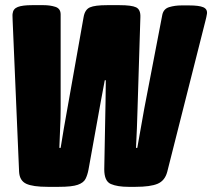

<svg xmlns="http://www.w3.org/2000/svg" viewBox="-20 -722 822 744"><path d="M165 2Q107 2 81.5 -10Q56 -22 54 -56L29 -642Q29 -650 28.5 -657.5Q28 -665 29 -670Q31 -688 49 -695Q67 -702 104 -702H149Q174 -702 194.5 -695.5Q215 -689 215 -666V-301Q215 -263 213 -225Q211 -187 210 -149H215Q221 -187 227.5 -225Q234 -263 241 -301L304 -656Q309 -685 328.5 -693.5Q348 -702 395 -702H443Q490 -702 507.5 -693.5Q525 -685 524 -656L513 -301Q512 -263 510.5 -225Q509 -187 507 -149H512Q519 -187 525.5 -225Q532 -263 539 -301L609 -665Q614 -688 636 -694.5Q658 -701 683 -701H713Q751 -701 767.5 -694Q784 -687 782 -669Q780 -656 776 -641L628 -56Q619 -22 591 -10Q563 2 505 2H478Q435 2 409.5 -9Q384 -20 384 -66L389 -329Q389 -349 389.5 -370Q390 -391 390 -411H386Q382 -391 378.5 -371Q375 -351 371 -331L323 -65Q319 -44 311.5 -29Q304 -14 281.5 -6Q259 2 208 2Z"/></svg>

Font: Asap Condensed Condensed Black
Style: Italic
Weight: 900
Width: 3
Italic angle: -6°
Designer: Pablo Cosgaya
Foundry: Omnibus-Type
Version: Version 3.001; ttfautohint (v1.8.4.7-5d5b)